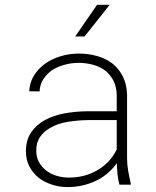

<svg xmlns="http://www.w3.org/2000/svg" viewBox="-20 -758 640 788"><path d="M470.2 0H517.1L516.6 -5.4Q510.7 -30.8 506.1 -56.4Q501.5 -82 501.5 -108.9V-368.7Q500.5 -410.6 484.9 -442.6Q469.2 -474.6 442.9 -496.1Q416 -517.1 380.1 -527.6Q344.2 -538.1 303.7 -538.1Q265.1 -538.1 229.2 -527.3Q193.4 -516.6 165.5 -497.1Q137.2 -476.6 119.4 -448Q101.6 -419.4 100.1 -383.3L142.6 -382.8Q143.6 -411.6 158.2 -433.6Q172.9 -455.6 194.8 -470.7Q217.3 -484.9 245.6 -492.4Q273.9 -500 302.2 -500Q334.5 -500 362.8 -491.9Q391.1 -483.9 412.6 -467.8Q433.1 -451.2 445.6 -426.8Q458 -402.3 459 -369.6V-301.3H336.4Q289.6 -300.8 244.9 -292.7Q200.2 -284.7 165 -265.6Q129.4 -246.1 107.9 -214.8Q86.4 -183.6 86.4 -137.2Q86.4 -102.5 100.3 -75.4Q114.3 -48.3 137.7 -29.3Q161.1 -10.7 192.4 -0.5Q223.6 9.8 257.8 9.8Q289.1 9.8 318.1 3.2Q347.2 -3.4 373 -15.6Q398.9 -27.8 420.9 -46.4Q442.9 -64.9 459.5 -88.4Q460 -65.4 462.2 -43.5Q464.4 -21.5 470.2 0ZM261.2 -29.3Q235.8 -29.3 211.9 -36.6Q188 -43.9 169.9 -58.1Q151.4 -72.3 140.1 -92.5Q128.9 -112.8 128.9 -138.7Q128.4 -172.9 144.3 -195.8Q160.2 -218.8 186.5 -233.4Q217.3 -251.5 258.5 -258.1Q299.8 -264.6 341.3 -265.1H459V-144.5Q445.8 -117.2 425.5 -95.7Q405.3 -74.2 379.9 -59.6Q354 -44.4 324 -36.6Q293.9 -28.8 261.2 -29.3ZM378.4 -738.3 288.6 -608.4H327.1L430.2 -738.3Z"/></svg>

Font: Roboto Mono ExtraLight
Style: Regular
Weight: 250
Monospace: yes
Designer: Google
Version: Version 3.000